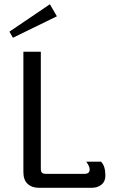

<svg xmlns="http://www.w3.org/2000/svg" viewBox="-20 -897 548 917"><path d="M251.7 -819.2 41.7 -716.7 25 -745.8 218.3 -876.7ZM166.7 0Q132.5 0 112.1 -18.8Q91.7 -37.5 91.7 -75V-650H175V-91.7Q175 -77.5 180.4 -72.1Q185.8 -66.7 200 -66.7H383.3Q408.3 -66.7 408.3 -87.5Q408.3 -95 404.2 -104.2Q400 -113.3 395.8 -119.2L391.7 -125H462.5Q483.3 -104.2 483.3 -58.3Q483.3 -30 464.6 -15Q445.8 0 416.7 0Z"/></svg>

Font: BoonBaan
Style: Regular
Weight: 400
Designer: Sungsit Sawaiwan
Foundry: FontUni
Version: Version 2.0